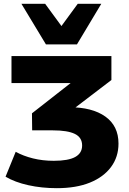

<svg xmlns="http://www.w3.org/2000/svg" viewBox="-20 -791 674 1003"><path d="M277 192Q198 192 128 176.5Q58 161 9 132L62 2Q102 24 152.5 36.5Q203 49 261 49Q337 49 373 29Q409 9 409 -31Q409 -73 371 -91.5Q333 -110 256 -110H148L147 -199L400 -397L395 -357H40V-498H562V-373L334 -199L275 -231H340Q462 -231 530.5 -182Q599 -133 599 -41Q599 29 560 81.5Q521 134 449.5 163Q378 192 277 192ZM220 -559 92 -771H216L301 -655L386 -771H509L382 -559Z"/></svg>

Font: Nunito Sans 10pt SemiExpanded Black
Style: Regular
Weight: 900
Width: 6
Designer: Vernon Adams
Foundry: Vernon Adams
Version: Version 3.101;gftools[0.9.27]